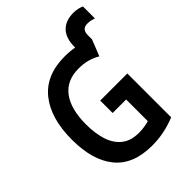

<svg xmlns="http://www.w3.org/2000/svg" viewBox="-246 -993 1127 1127"><g transform="rotate(-45 317.5 -429.5)"><path d="M345 10Q189 10 112.5 -83Q36 -176 36 -348Q36 -525 116 -624.5Q196 -724 352 -724Q393 -724 432 -717V-720Q432 -795 468 -832Q504 -869 569 -869Q590 -869 608 -864.5Q626 -860 635 -855V-756Q628 -759 613.5 -762.5Q599 -766 582 -766Q536 -766 536 -716V-681L496 -580Q468 -597 434 -606.5Q400 -616 359 -616Q260 -616 209 -548Q158 -480 158 -352Q158 -278 176.5 -220.5Q195 -163 236 -130.5Q277 -98 344 -98Q368 -98 388.5 -101.5Q409 -105 428 -110V-290H316V-393H541V-29Q497 -11 448 -0.5Q399 10 345 10Z"/></g></svg>

Font: Noto Sans Mono SemiBold
Style: Regular
Weight: 600
Designer: Monotype Design Team
Foundry: Monotype Imaging Inc.
Version: Version 2.014; ttfautohint (v1.8.4.7-5d5b)